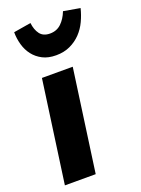

<svg xmlns="http://www.w3.org/2000/svg" viewBox="-151 -869 688 937"><g transform="rotate(-20 193.0 -401.0)"><path d="M196 -611Q155 -611 126 -626Q97 -641 78 -665.5Q59 -690 50 -722Q41 -754 41 -787L131 -802Q135 -766 152 -743.5Q169 -721 204 -721Q239 -721 262.5 -743.5Q286 -766 300 -802L386 -787Q378 -754 363 -722Q348 -690 324.5 -665.5Q301 -641 269 -626Q237 -611 196 -611ZM18 0 92 -531H252L178 0Z"/></g></svg>

Font: Szlgxwxxxixliatcpuztgldltzi
Style: Regular
Weight: 700
Italic angle: -8°
Designer: Carrois Corporate & Edenspiekermann
Foundry: Carrois Corporate GbR & Edenspiekermann AG
Version: Version 2.001